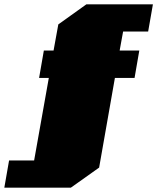

<svg xmlns="http://www.w3.org/2000/svg" viewBox="-117 -757 728 889"><path d="M-97 112 -75 -14H41L109 -396H64L86 -523H131L153 -644L283 -737H591L569 -611H453L437 -523H528L506 -396H415L342 19L211 112Z"/></svg>

Font: Tomorrow Black
Style: Italic
Weight: 900
Italic angle: -10°
Designer: Tony de Marco, Monica Rizzolli
Foundry: Just in Type
Version: Version 2.002